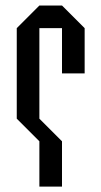

<svg xmlns="http://www.w3.org/2000/svg" viewBox="-20 -687 373 707"><path d="M125 -166.7 41.7 -250V-583.3L125 -666.7H208.3L291.7 -583.3V-416.7H208.3V-583.3H125V-250L208.3 -166.7V0H125Z"/></svg>

Font: Yulong
Style: Regular
Weight: 400
Designer: GGBotNet
Foundry: f0n7.com
Version: 1.00